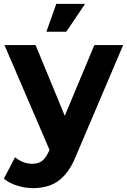

<svg xmlns="http://www.w3.org/2000/svg" viewBox="-31 -771 657 993"><path d="M140 202Q99 202 57.5 189Q16 176 -11 153L47 42Q65 58 88.5 67Q112 76 136 76Q168 76 187.5 60.5Q207 45 223 9L225 4L-8 -538H153L304 -172L457 -538H606L363 33Q337 98 303.5 135Q270 172 229.5 187Q189 202 140 202ZM209 -607 260 -751H409L312 -607Z"/></svg>

Font: Montserrat Z
Style: Bold
Weight: 700
Designer: Julieta Ulanovsky
Foundry: Julieta Ulanovsky
Version: Version 8.000